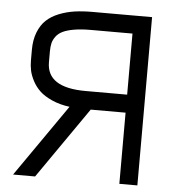

<svg xmlns="http://www.w3.org/2000/svg" viewBox="-50 -731 701 777"><g transform="rotate(5 300.0 -342.0)"><path d="M463.4 -289.1H321.8L121.1 0H31.7L235.4 -293Q194.8 -298.3 163.3 -312.5Q131.8 -326.7 113.5 -344Q95.2 -361.3 83.5 -383.5Q71.8 -405.8 67.6 -425.3Q63.5 -444.8 63.5 -465.3V-509.3Q63.5 -549.8 75.7 -580.8Q87.9 -611.8 108.6 -631.1Q129.4 -650.4 159.7 -662.4Q189.9 -674.3 222.4 -679Q254.9 -683.6 294.4 -683.6H536.6V0H463.4ZM463.4 -362.3V-610.4H294.4Q254.9 -610.4 226.6 -605.5Q198.2 -600.6 180.9 -592.3Q163.6 -584 153.6 -570.6Q143.6 -557.1 140.1 -543Q136.7 -528.8 136.7 -509.3V-465.3Q136.7 -362.3 294.4 -362.3Z"/></g></svg>

Font: Anka/Coder
Style: Regular
Weight: 400
Monospace: yes
Version: Version 001.100